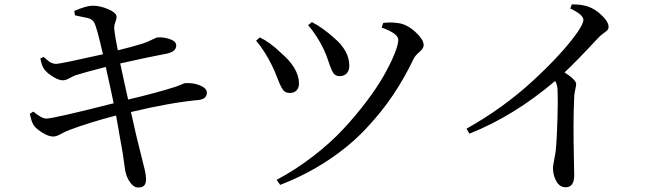

<svg xmlns="http://www.w3.org/2000/svg" viewBox="-20 -792 2990 857"><path d="M314.5 -723.6 311.5 -743.2Q366.2 -766.6 393.6 -766.6Q426.8 -766.6 462.9 -751Q499 -735.4 500 -718.8Q501 -709 494.6 -692.4Q488.3 -675.8 490.2 -659.2Q493.2 -628.9 505.9 -567.4Q566.4 -582 614.3 -596.7Q631.8 -602.5 647.9 -609.9Q664.1 -617.2 671.9 -621.1Q679.7 -625 683.6 -625Q710.9 -627 738.8 -617.2Q766.6 -607.4 766.6 -588.9Q766.6 -561.5 724.6 -552.7Q632.8 -535.2 516.6 -508.8Q523.4 -477.5 535.6 -420.9Q547.9 -364.3 551.8 -347.7Q673.8 -376 765.6 -405.3Q776.4 -409.2 785.6 -413.1Q794.9 -417 799.3 -418.9Q803.7 -420.9 807.6 -420.9Q844.7 -422.9 874 -410.2Q903.3 -397.5 903.3 -378.9Q903.3 -349.6 866.2 -345.7Q740.2 -334 564.5 -292Q589.8 -175.8 611.3 -93.8Q614.3 -81.1 619.1 -62Q624 -43 626 -34.7Q627.9 -26.4 629.9 -13.7Q631.8 -1 631.8 9.8Q631.8 44.9 597.7 44.9Q579.1 45.9 563 24.9Q546.9 3.9 541 -21.5Q539.1 -28.3 536.1 -49.3Q533.2 -70.3 528.8 -100.6Q524.4 -130.9 519.5 -154.3Q516.6 -171.9 509.3 -213.9Q502 -255.9 498 -276.4Q377.9 -245.1 290 -211.9Q275.4 -207 253.4 -194.8Q231.4 -182.6 218.8 -182.6Q199.2 -181.6 170.9 -198.7Q142.6 -215.8 130.9 -232.4Q120.1 -248 113.3 -284.2L128.9 -293.9Q166 -262.7 186.5 -262.7Q218.8 -262.7 487.3 -331.1Q476.6 -383.8 452.1 -493.2Q357.4 -468.8 317.4 -456.1Q306.6 -452.1 295.4 -445.8Q284.2 -439.5 276.4 -436.5Q268.6 -433.6 258.8 -433.6Q242.2 -433.6 214.8 -450.7Q187.5 -467.8 175.8 -485.4Q166 -499 160.2 -531.2L174.8 -538.1Q175.8 -537.1 186.5 -527.8Q197.3 -518.6 200.7 -516.1Q204.1 -513.7 212.9 -510.3Q221.7 -506.8 230.5 -506.8Q249 -506.8 439.5 -549.8Q412.1 -670.9 400.4 -691.4Q396.5 -699.2 387.7 -704.6Q378.9 -710 370.6 -711.9Q362.3 -713.9 343.8 -717.3Q325.2 -720.7 314.5 -723.6Z M1424.8 -572.3Q1395.5 -632.8 1355.5 -679.7L1372.1 -693.4Q1419.9 -668.9 1469.7 -624Q1539.1 -566.4 1539.1 -498Q1539.1 -476.6 1527.3 -464.4Q1515.6 -452.1 1496.1 -452.1Q1477.5 -452.1 1468.3 -465.3Q1459 -478.5 1447.3 -514.6Q1435.5 -550.8 1424.8 -572.3ZM1826.2 -529.3Q1786.1 -445.3 1734.9 -368.7Q1683.6 -292 1611.8 -215.8Q1540 -139.6 1442.4 -75.2Q1344.7 -10.7 1230.5 33.2L1214.8 10.7Q1297.9 -33.2 1376 -93.3Q1454.1 -153.3 1511.7 -215.3Q1569.3 -277.3 1617.2 -340.8Q1665 -404.3 1695.3 -458.5Q1725.6 -512.7 1741.7 -553.2Q1757.8 -593.8 1757.8 -614.3Q1757.8 -642.6 1683.6 -668.9L1690.4 -689.5Q1722.7 -694.3 1759.8 -688.5Q1795.9 -683.6 1833.5 -649.9Q1871.1 -616.2 1871.1 -589.8Q1871.1 -576.2 1852.1 -560.1Q1833 -543.9 1826.2 -529.3ZM1194.3 -499Q1161.1 -566.4 1123 -610.4L1139.6 -625Q1183.6 -604.5 1233.4 -556.6Q1312.5 -489.3 1314.5 -421.9Q1315.4 -402.3 1304.7 -389.6Q1293.9 -377 1273.4 -377Q1254.9 -377 1244.6 -389.2Q1234.4 -401.4 1219.7 -439.5Q1205.1 -477.5 1194.3 -499Z M2525.4 -753.9 2532.2 -772.5Q2577.1 -772.5 2604.5 -762.7Q2636.7 -752 2666.5 -723.1Q2696.3 -694.3 2696.3 -672.9Q2696.3 -663.1 2691.4 -657.7Q2686.5 -652.3 2673.3 -643.1Q2660.2 -633.8 2649.4 -622.1Q2564.5 -530.3 2500 -468.8Q2551.8 -435.5 2551.8 -416Q2551.8 -410.2 2547.9 -393.1Q2543.9 -376 2543 -361.3Q2540 -297.9 2540 -226.1Q2540 -154.3 2541.5 -88.4Q2543 -22.5 2543 -10.7Q2543 43.9 2504.9 43.9Q2478.5 43.9 2463.4 17.1Q2448.2 -9.8 2448.2 -42Q2448.2 -51.8 2453.1 -75.7Q2458 -99.6 2460 -114.3Q2465.8 -170.9 2468.3 -261.7Q2470.7 -352.5 2468.8 -386.7Q2468.8 -412.1 2458 -430.7Q2274.4 -274.4 2075.2 -195.3L2062.5 -217.8Q2226.6 -309.6 2359.4 -432.1Q2492.2 -554.7 2558.6 -649.4Q2584 -687.5 2584 -703.1Q2584 -726.6 2525.4 -753.9Z"/></svg>

Font: GenYoMin TW TTF Medium
Style: Regular
Weight: 500
Version: Version 1.300